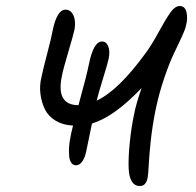

<svg xmlns="http://www.w3.org/2000/svg" viewBox="-20 -685 652 639"><path d="M232.9 -134.8Q222.7 -134.8 216.8 -144Q210.9 -153.3 210 -167.7Q209 -182.1 210 -196.8Q210.9 -211.4 213.9 -225.1Q215.8 -238.3 223.1 -267.1Q189.5 -268.6 165.3 -283.2Q141.1 -297.9 129.9 -320.3Q118.7 -342.8 114.7 -371.3Q110.8 -399.9 118.2 -429.2Q122.1 -449.7 136.5 -504.4Q150.9 -559.1 154.8 -581.1Q168.9 -652.8 198.2 -652.8Q215.3 -652.8 224.1 -634.3Q232.9 -615.7 228 -586.9Q224.6 -570.3 207.3 -512Q189.9 -453.6 186 -432.1Q165.5 -335 241.2 -335Q269 -436 275.9 -471.2Q291 -546.9 319.8 -546.9Q333.5 -546.9 340.1 -531.2Q346.7 -515.6 341.8 -490.2Q338.4 -474.1 322.5 -422.6Q306.6 -371.1 301.8 -350.1Q374.5 -383.8 465.8 -509.8Q484.9 -535.6 508.1 -578.4Q531.2 -621.1 546.9 -643.1Q562.5 -665 578.1 -665Q595.7 -665 600.6 -644.5Q605.5 -624 599.1 -600.1Q597.2 -588.9 585 -562.3Q572.8 -535.6 558.1 -505.4Q543.5 -475.1 525.9 -423.1Q508.3 -371.1 497.1 -315.9Q486.8 -263.7 481.7 -216.1Q476.6 -168.5 475.1 -137Q473.6 -105.5 471.2 -92.8Q465.8 -65.9 445.8 -65.9Q411.1 -65.9 408.2 -124Q406.7 -160.2 412.1 -212.4Q417.5 -264.6 426.8 -307.1Q432.1 -336.4 451.2 -392.1Q360.4 -296.4 286.1 -273.9Q282.2 -252.9 275.1 -220.5Q268.1 -188 267.1 -182.1Q263.2 -161.6 254.2 -148.2Q245.1 -134.8 232.9 -134.8Z"/></svg>

Font: Shantell Sans Irregular Bouncy
Style: Italic
Weight: 300
Italic angle: -11.31°
Designer: Stephen Nixon, Anya Danilova, Shantell Martin
Foundry: Arrow Type
Version: Version 1.006;[9816181b4]